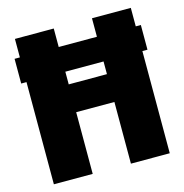

<svg xmlns="http://www.w3.org/2000/svg" viewBox="-104 -797 858 893"><g transform="rotate(-15 325.0 -350.0)"><path d="M46.5 0V-492H21V-611H46.5V-700H233.5V-611H417.5V-700H604.5V-611H629V-492H604.5V0H417.5V-297H233.5V0ZM233.5 -431H417.5V-492H233.5Z"/></g></svg>

Font: Trispace ExtraBold
Style: Regular
Weight: 800
Designer: Tyler Finck
Foundry: Etcetera Type Company
Version: Version 1.210; ttfautohint (v1.8.3)